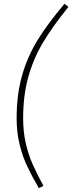

<svg xmlns="http://www.w3.org/2000/svg" viewBox="-20 -853 378 1004"><path d="M338 -817Q255 -715 204.5 -630Q154 -545 127.5 -449Q101 -353 101 -234Q101 -164 114.5 -105Q128 -46 149.5 3Q171 52 207 119L183 131Q144 63 120.5 12.5Q97 -38 82 -99.5Q67 -161 67 -234Q67 -358 95 -457Q123 -556 176 -642.5Q229 -729 317 -833Z"/></svg>

Font: FiraGO UltraLight
Style: Italic
Weight: 200
Italic angle: -8°
Designer: bBox Type GmbH
Foundry: bBox Type GmbH
Version: Version 1.001